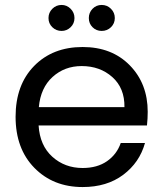

<svg xmlns="http://www.w3.org/2000/svg" viewBox="-20 -747 660 776"><path d="M310 -480Q241 -480 192.5 -436Q144 -392 137 -314H483Q484 -391 434 -435.5Q384 -480 310 -480ZM566 -169Q544 -90 478 -40.5Q412 9 314 9Q195 9 119 -68.5Q43 -146 43 -275Q43 -404 118 -480.5Q193 -557 314 -557Q432 -557 504.5 -483Q577 -409 577 -295Q577 -268 574 -240H136Q141 -159 191.5 -113.5Q242 -68 314 -68Q373 -68 412.5 -95.5Q452 -123 468 -169ZM229 -622Q207 -622 191.5 -637Q176 -652 176 -674Q176 -696 191.5 -711.5Q207 -727 229 -727Q250 -727 265.5 -711.5Q281 -696 281 -674Q281 -652 265.5 -637Q250 -622 229 -622ZM428.5 -637Q413 -622 391 -622Q369 -622 354 -637Q339 -652 339 -674Q339 -696 354 -711.5Q369 -727 391 -727Q413 -727 428.5 -711.5Q444 -696 444 -674Q444 -652 428.5 -637Z"/></svg>

Font: SVN-Poppins
Style: Regular
Weight: 400
Designer: Ninad Kale (Devanagari), Jonny Pinhorn (Latin)
Foundry: Indian Type Foundry
Version: Version 3.002 2017